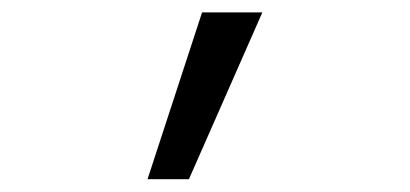

<svg xmlns="http://www.w3.org/2000/svg" viewBox="-20 -726 655 307"><path d="M282.1 -439.5H215.9L303.1 -706.2H399.5Z"/></svg>

Font: Fira Code
Style: Regular
Weight: 400
Designer: Carrois Corporate, Edenspiekermann AG, Nikita Prokopov
Foundry: Carrois Corporate, Edenspiekermann AG, Nikita Prokopov
Version: Version 5.002